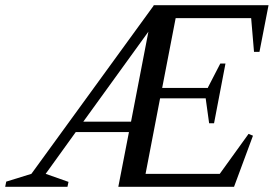

<svg xmlns="http://www.w3.org/2000/svg" viewBox="-76 -720 1055 740"><path d="M-56 0 -52 -20 45 -50 516 -698V-700H959L924 -520H903L892 -650H601L549 -381H725L726 -384L773 -475H793L749 -245H730L717 -339V-341H541L485 -50H771L882 -204L899 -197L826 0H380L421 -211H216L100 -50L188 -19L184 0ZM245 -251H429L496 -598Z"/></svg>

Font: Wittgenstein-Italic Regular
Style: Italic
Weight: 400
Italic angle: -11°
Designer: Jörg Drees
Foundry: Jörg Drees
Version: Version 1.000; ttfautohint (v1.8.4.7-5d5b)